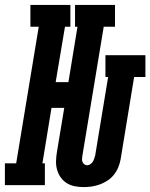

<svg xmlns="http://www.w3.org/2000/svg" viewBox="-69 -755 613 783"><path d="M272 8Q254 8 236 4.5Q218 1 203.5 -8Q189 -17 179 -31Q169 -45 164 -62Q159 -79 159.5 -97.5Q160 -116 163 -134L193 -315H141L104 -89H114V0H-49V-89H-3L89 -646H55V-735H218V-646H196L158 -420H210L247 -646H237V-735H400V-646H354L267 -120Q266 -113 265.5 -106.5Q265 -100 267.5 -94.5Q270 -89 275 -85Q280 -81 286 -81Q293 -81 299 -85Q305 -89 309 -95Q313 -101 315 -107.5Q317 -114 319 -120L372 -441H361V-530H524V-441H478L423 -106Q420 -89 413.5 -73Q407 -57 396 -43Q385 -29 370 -19Q355 -9 338.5 -3Q322 3 305.5 5.5Q289 8 272 8Z"/></svg>

Font: Iosevka Slab Extrabold
Style: Italic
Weight: 800
Italic angle: -9°
Monospace: yes
Designer: Belleve Invis
Foundry: Belleve Invis
Version: Version 11.1.0; ttfautohint (v1.8.3)